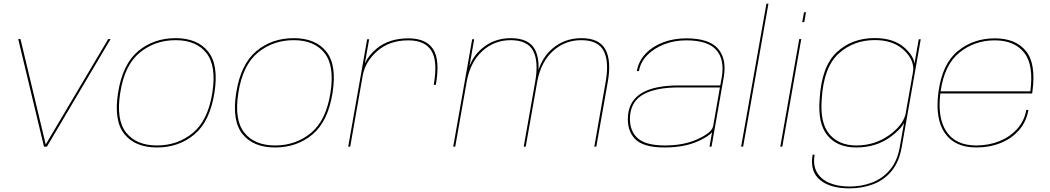

<svg xmlns="http://www.w3.org/2000/svg" viewBox="-20 -805 5764 1054"><path d="M221.5 0 80 -590.5H92.5L231 -12L574 -590.5H587L237.5 0Z M841.5 4.5Q722 4.5 663 -68.8Q604 -142 628 -295Q653 -452.5 738.2 -524Q823.5 -595.5 944 -595.5Q1063.5 -595.5 1122.5 -522Q1181.5 -448.5 1157 -295Q1132 -138 1046.8 -66.8Q961.5 4.5 841.5 4.5ZM842 -6.5Q955 -6.5 1038.2 -75Q1121.5 -143.5 1145.5 -295Q1169 -443.5 1113 -514Q1057 -584.5 944 -584.5Q830.5 -584.5 747 -516Q663.5 -447.5 640 -295Q616.5 -147.5 672.5 -77Q728.5 -6.5 842 -6.5Z M1490 4.5Q1370.5 4.5 1311.5 -68.8Q1252.5 -142 1276.5 -295Q1301.5 -452.5 1386.8 -524Q1472 -595.5 1592.5 -595.5Q1712 -595.5 1771 -522Q1830 -448.5 1805.5 -295Q1780.5 -138 1695.2 -66.8Q1610 4.5 1490 4.5ZM1490.5 -6.5Q1603.5 -6.5 1686.8 -75Q1770 -143.5 1794 -295Q1817.5 -443.5 1761.5 -514Q1705.5 -584.5 1592.5 -584.5Q1479 -584.5 1395.5 -516Q1312 -447.5 1288.5 -295Q1265 -147.5 1321 -77Q1377 -6.5 1490.5 -6.5Z M2361 -339Q2384 -469.5 2348.2 -526.5Q2312.5 -583.5 2221.5 -583.5Q2118 -583.5 2051.5 -525Q1986 -468 1971.5 -392L1902.5 0H1891.5L1995.5 -589.5H2006.5L1983 -457Q2004.5 -503 2048.5 -539Q2116.5 -594.5 2222 -594.5Q2320 -594.5 2358.2 -534.2Q2396.5 -474 2372.5 -339Z M2468 0 2572 -589.5H2583L2559.5 -455.5L2557 -443Q2580.5 -500 2623 -536.5Q2690.5 -595.5 2784 -595.5Q2883 -595.5 2916.5 -533.5Q2939 -490.5 2936.5 -422Q2960.5 -493.5 3010.5 -536.5Q3078 -595.5 3171.5 -595.5Q3270 -595.5 3303.5 -533.5Q3337 -471.5 3316.5 -355.5L3253.5 0H3242.5L3305 -356.5Q3324.5 -467 3293.8 -525.8Q3263 -584.5 3171 -584.5Q3079.5 -584.5 3013.5 -523Q2950.5 -464.5 2930.5 -363Q2929.5 -359 2929 -355.5L2866 0H2855L2918 -356.5Q2937.5 -467 2906.8 -525.8Q2876 -584.5 2783.5 -584.5Q2692 -584.5 2626 -523Q2563 -464.5 2543 -362L2479 0Z M3875 0 3889 -80Q3871.5 -57 3815 -31Q3738.5 4.5 3628 4.5Q3510.5 4.5 3465.5 -42.8Q3420.5 -90 3427.5 -172Q3435 -254 3504.2 -295Q3573.5 -336 3708 -336H3934L3942 -379.5Q3959 -477 3912.5 -530.2Q3866 -583.5 3747 -583.5Q3682 -583.5 3626 -561.8Q3570 -540 3533 -502Q3496 -464 3487.5 -415H3476Q3486 -470.5 3524.5 -510.8Q3563 -551 3621 -572.8Q3679 -594.5 3747 -594.5Q3872.5 -594.5 3921.5 -537.8Q3970.5 -481 3953 -381L3886 0ZM3894.5 -110 3932 -325H3706Q3583.5 -325 3515.2 -288.8Q3447 -252.5 3439 -172Q3432 -95.5 3475.5 -51Q3519 -6.5 3630 -6.5Q3735.5 -6.5 3812 -42.2Q3888.5 -78 3894 -110.5Z M4048.5 0 4187.5 -785H4198.5L4059.5 0Z M4263.5 0 4367.5 -590.5H4378.5L4274.5 0ZM4393.5 -737.5H4404.5L4395 -683.5H4384Z M4643 229Q4536.5 229 4480.8 182.2Q4425 135.5 4441 44H4452Q4442 101 4464 140Q4486 179 4532.8 199Q4579.5 219 4644.5 219Q4709.5 219 4767 197.2Q4824.5 175.5 4865.2 127.5Q4906 79.5 4919.5 1.5L4943 -131Q4923.5 -93 4865 -51Q4787.5 4.5 4680 4.5Q4577 4.5 4522.8 -61Q4468.5 -126.5 4479.5 -261.5Q4490 -440 4573.2 -518Q4656.5 -596 4782 -596Q4888.5 -596 4948.5 -540.5Q4996 -496 5000 -456L5023.5 -589.5H5034.5L4930 2.5Q4916 83.5 4875 133.2Q4834 183 4774 206Q4714 229 4643 229ZM4993 -416Q4998.5 -476 4944 -528Q4884.5 -585 4783 -585Q4665 -585 4583.2 -510.2Q4501.5 -435.5 4491 -261.5Q4480.5 -131 4532.8 -68.8Q4585 -6.5 4681 -6.5Q4782.5 -6.5 4862 -63.5Q4936 -117 4951 -178Z M5339.5 4.5Q5221.5 4.5 5167 -74.2Q5112.5 -153 5131.5 -298Q5152 -454 5237.5 -524.2Q5323 -594.5 5441 -594.5Q5555 -594.5 5611.8 -525Q5668.5 -455.5 5647.5 -302Q5646.5 -295 5646 -292H5142Q5125.5 -157.5 5175.5 -83Q5226 -6.5 5339.5 -6.5Q5407.5 -6.5 5466 -30Q5524.5 -53.5 5564 -97.5Q5603.5 -141.5 5614 -201.5H5625.5Q5614.5 -137 5574.2 -90.8Q5534 -44.5 5473.2 -20Q5412.5 4.5 5339.5 4.5ZM5143.5 -303.5H5636Q5655.5 -449 5602.5 -515.5Q5549 -583.5 5441 -583.5Q5329.5 -583.5 5246.5 -516Q5164.5 -450 5143.5 -303.5Z"/></svg>

Font: Anybody ExtraExpanded Thin
Style: Italic
Weight: 100
Width: 8
Italic angle: -10°
Designer: Tyler Finck
Foundry: Etcetera Type Company
Version: Version 1.010; ttfautohint (v1.8.3) -l 8 -r 50 -G 200 -x 14 